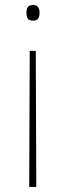

<svg xmlns="http://www.w3.org/2000/svg" viewBox="-20 -556 263 762"><path d="M112 -474Q96 -474 90.5 -482Q85 -490 85 -505Q85 -520 90.5 -528Q96 -536 112 -536Q137 -536 137 -505Q137 -474 112 -474ZM122 -354 124 186H96L98 -354Z"/></svg>

Font: Noto Sans UI Thin
Style: Regular
Weight: 250
Designer: Monotype Design Team
Foundry: Monotype Imaging Inc.
Version: Version 1.001